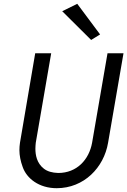

<svg xmlns="http://www.w3.org/2000/svg" viewBox="-20 -980 669 1009"><path d="M307 -921 459 -770 506 -799 386 -960ZM165 -700 85 -230C83 -217 82 -203 82 -191C82 -163 88 -133 99 -103C120 -42 185 9 278 9C421 9 526 -99 548 -230L629 -700H545L464 -230C448 -141 384 -71 286 -71C254 -72 229 -79 210 -94C173 -123 166 -166 166 -199C166 -209 167 -220 168 -230L249 -700Z"/></svg>

Font: Jost
Style: Italic
Weight: 400
Italic angle: -5°
Version: Version 3.710